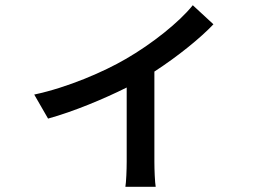

<svg xmlns="http://www.w3.org/2000/svg" viewBox="-20 -633 1040 735"><path d="M718 -613C667 -549 562 -465 461 -407C379 -359 239 -298 111 -271L164 -179C262 -206 379 -255 465 -298V-14C465 17 463 65 460 82H576C573 65 571 17 571 -14V-359C662 -418 749 -489 797 -540Z"/></svg>

Font: Spoqa Han Sans Neo Medium
Style: Regular
Weight: 500
Designer: [Spoqa Han Sans Neo] Dong-huui Kim  Younghwa Kang  Yujin Lee  [Noto Sans] Ryoko NISHIZUKA  (kana & ideographs); Paul D. 
Foundry: Spoqa (http://www.spoqa-han-sans.com)
Version: Version 1.000